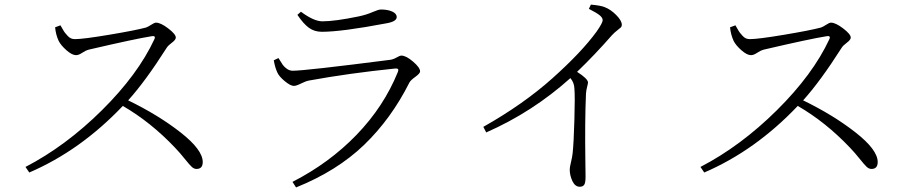

<svg xmlns="http://www.w3.org/2000/svg" viewBox="-20 -779 4000 842"><path d="M221.7 -659.2 245.1 -668Q247.1 -665 253.9 -652.8Q260.7 -640.6 264.6 -635.7Q268.6 -630.9 275.9 -622.6Q283.2 -614.3 291 -610.8Q298.8 -607.4 308.6 -607.4Q344.7 -607.4 458.5 -626.5Q572.3 -645.5 620.1 -658.2Q628.9 -661.1 643.1 -670.4Q657.2 -679.7 664.1 -679.7Q684.6 -679.7 717.8 -654.3Q751 -628.9 751 -614.3Q751 -604.5 733.9 -591.8Q716.8 -579.1 710.9 -569.3Q617.2 -421.9 542 -338.9Q674.8 -274.4 772 -198.2Q869.1 -122.1 869.1 -68.4Q869.1 -38.1 841.8 -38.1Q831.1 -38.1 821.3 -46.9Q811.5 -55.7 790.5 -82Q769.5 -108.4 748 -130.9Q641.6 -243.2 518.6 -314.5Q333 -119.1 108.4 -22.5L91.8 -46.9Q268.6 -138.7 426.8 -295.4Q585 -452.1 657.2 -607.4Q661.1 -616.2 657.2 -619.1Q653.3 -622.1 644.5 -620.1Q571.3 -608.4 370.1 -561.5Q355.5 -557.6 340.3 -547.4Q325.2 -537.1 313.5 -537.1Q295.9 -537.1 271.5 -558.6Q247.1 -580.1 237.3 -599.6Q224.6 -627 221.7 -659.2Z M1196.3 -460.9Q1185.5 -484.4 1180.7 -514.6L1201.2 -524.4Q1212.9 -504.9 1219.7 -495.1Q1226.6 -485.4 1238.3 -477.1Q1250 -468.8 1263.7 -468.8Q1318.4 -468.8 1690.4 -516.6Q1705.1 -518.6 1719.2 -526.9Q1733.4 -535.2 1740.2 -535.2Q1760.7 -535.2 1791.5 -508.8Q1822.3 -482.4 1822.3 -465.8Q1822.3 -457 1801.3 -441.9Q1780.3 -426.8 1775.4 -417Q1695.3 -257.8 1576.7 -143.6Q1458 -29.3 1278.3 43L1262.7 18.6Q1424.8 -64.5 1543.9 -188Q1663.1 -311.5 1724.6 -462.9Q1728.5 -471.7 1725.6 -475.6Q1722.7 -479.5 1712.9 -478.5Q1511.7 -458 1335 -425.8Q1320.3 -422.9 1299.8 -412.6Q1279.3 -402.3 1268.6 -402.3Q1253.9 -402.3 1229 -422.9Q1204.1 -443.4 1196.3 -460.9ZM1719.7 -704.1Q1719.7 -684.6 1674.8 -676.8Q1478.5 -639.6 1391.6 -639.6Q1358.4 -639.6 1334.5 -657.2Q1310.5 -674.8 1284.2 -713.9L1299.8 -727.5Q1356.4 -685.5 1393.6 -685.5Q1449.2 -685.5 1552.7 -707Q1585.9 -713.9 1612.8 -725.6Q1639.6 -737.3 1650.4 -737.3Q1679.7 -737.3 1699.7 -728.5Q1719.7 -719.7 1719.7 -704.1Z M2562.5 -740.2 2571.3 -758.8Q2614.3 -754.9 2630.9 -748Q2657.2 -738.3 2682.1 -713.4Q2707 -688.5 2707 -669.9Q2707 -663.1 2702.6 -658.7Q2698.2 -654.3 2686.5 -645.5Q2674.8 -636.7 2663.1 -624Q2588.9 -539.1 2510.7 -463.9Q2558.6 -433.6 2558.6 -417Q2558.6 -413.1 2554.7 -397.9Q2550.8 -382.8 2549.8 -369.1Q2546.9 -302.7 2546.4 -230Q2545.9 -157.2 2546.9 -84.5Q2547.9 -11.7 2547.9 -3.9Q2547.9 22.5 2542 31.2Q2536.1 40 2522.5 40Q2502 40 2490.2 15.1Q2478.5 -9.8 2478.5 -36.1Q2478.5 -44.9 2483.9 -67.4Q2489.3 -89.8 2491.2 -106.4Q2496.1 -152.3 2499 -254.9Q2502 -357.4 2499 -390.6Q2498 -417 2481.4 -436.5Q2316.4 -288.1 2112.3 -198.2L2099.6 -222.7Q2274.4 -321.3 2401.9 -435.1Q2529.3 -548.8 2595.7 -639.6Q2623 -678.7 2623 -690.4Q2623 -701.2 2609.9 -711.9Q2596.7 -722.7 2562.5 -740.2Z M3181.6 -659.2 3205.1 -668Q3207 -665 3213.9 -652.8Q3220.7 -640.6 3224.6 -635.7Q3228.5 -630.9 3235.8 -622.6Q3243.2 -614.3 3251 -610.8Q3258.8 -607.4 3268.6 -607.4Q3304.7 -607.4 3418.5 -626.5Q3532.2 -645.5 3580.1 -658.2Q3588.9 -661.1 3603 -670.4Q3617.2 -679.7 3624 -679.7Q3644.5 -679.7 3677.7 -654.3Q3710.9 -628.9 3710.9 -614.3Q3710.9 -604.5 3693.8 -591.8Q3676.8 -579.1 3670.9 -569.3Q3577.1 -421.9 3502 -338.9Q3634.8 -274.4 3731.9 -198.2Q3829.1 -122.1 3829.1 -68.4Q3829.1 -38.1 3801.8 -38.1Q3791 -38.1 3781.2 -46.9Q3771.5 -55.7 3750.5 -82Q3729.5 -108.4 3708 -130.9Q3601.6 -243.2 3478.5 -314.5Q3293 -119.1 3068.4 -22.5L3051.8 -46.9Q3228.5 -138.7 3386.7 -295.4Q3544.9 -452.1 3617.2 -607.4Q3621.1 -616.2 3617.2 -619.1Q3613.3 -622.1 3604.5 -620.1Q3531.2 -608.4 3330.1 -561.5Q3315.4 -557.6 3300.3 -547.4Q3285.2 -537.1 3273.4 -537.1Q3255.9 -537.1 3231.4 -558.6Q3207 -580.1 3197.3 -599.6Q3184.6 -627 3181.6 -659.2Z"/></svg>

Font: GenYoMin TW TTF Light
Style: Regular
Weight: 300
Version: Version 1.300